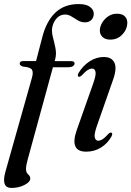

<svg xmlns="http://www.w3.org/2000/svg" viewBox="-35 -737 647 945"><path d="M62 -424Q62 -436.5 79.5 -436.5H142.5L173 -553.5Q193.5 -633.5 237.8 -675.2Q282 -717 352.5 -717Q390 -717 408.2 -702.8Q426.5 -688.5 426.5 -670Q426.5 -651 414.8 -639Q403 -627 382.5 -627Q364.5 -627 348.2 -636.8Q332 -646.5 316.8 -656Q301.5 -665.5 285.5 -665.5Q262 -665.5 245.2 -648.2Q228.5 -631 222.5 -604.5Q218 -582.5 225 -555.8Q232 -529 237.8 -500.8Q243.5 -472.5 237 -447L234 -436H315Q332 -436 332 -425Q332 -416.5 323.5 -411.2Q315 -406 301.5 -406H225.5L102 45.5Q93 77 93 94.5Q93 112.5 103.5 121.2Q114 130 114 142Q114 158.5 85.8 173.2Q57.5 188 21.5 188Q-30.5 188 -8.5 109L122.5 -355.5Q130 -382.5 121.8 -394.5Q113.5 -406.5 78.5 -409Q68.5 -412.5 65.2 -416.2Q62 -420 62 -424ZM507.5 -542Q482 -542 468.5 -556Q455 -570 456.5 -590Q457.5 -608.5 468.8 -626.8Q480 -645 498.5 -657.2Q517 -669.5 540 -669.5Q568 -669.5 580.5 -655.5Q593 -641.5 591.5 -621Q590 -591 566.5 -566.5Q543 -542 507.5 -542ZM442 -117.5Q427.5 -76 431.5 -60.2Q435.5 -44.5 449 -44.5Q458.5 -44.5 469.8 -51.5Q481 -58.5 497.5 -77Q507.5 -87 513.5 -84Q521.5 -80.5 513 -64Q493.5 -30 461.2 -10.2Q429 9.5 389 9.5Q305.5 9.5 343 -97.5L423 -324Q438.5 -367 435.2 -383.2Q432 -399.5 418 -399.5Q408.5 -399.5 397 -392.5Q385.5 -385.5 367.5 -366Q357.5 -357 351.5 -359.5Q344 -363 352 -378.5Q374 -414.5 406.8 -435.5Q439.5 -456.5 476 -456.5Q514.5 -456.5 528 -428.8Q541.5 -401 521.5 -344.5Z"/></svg>

Font: Fraunces 72pt S000
Style: Italic
Weight: 400
Italic angle: -16°
Version: Version 1.000; ttfautohint (v1.8.3)